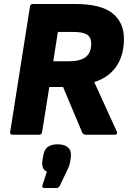

<svg xmlns="http://www.w3.org/2000/svg" viewBox="-20 -675 650 962"><path d="M43 0Q29 0 31 -14L130 -641Q132 -655 144 -655H356Q485 -655 543 -609Q601 -563 601 -480Q601 -398 563 -342.5Q525 -287 453 -264V-262L566 -14Q568 -10 565.5 -5Q563 0 555 0H408Q397 0 391 -13L296 -239H227L191 -14Q189 0 177 0ZM247 -368H327Q381 -368 409 -389Q437 -410 437 -457Q437 -489 415.5 -502Q394 -515 347 -515H270ZM203 267Q188 267 193 252L215 185Q200 179 194.5 163.5Q189 148 193 127L196 108Q201 75 219 61.5Q237 48 269 48Q304 48 321.5 64.5Q339 81 335 113L332 133Q330 147 325.5 158.5Q321 170 313 186L281 253Q274 267 264 267Z"/></svg>

Font: Sofia Sans Black
Style: Italic
Weight: 900
Italic angle: -9°
Version: Version 4.100-B